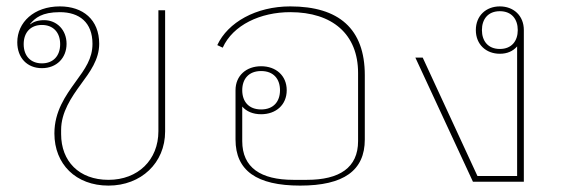

<svg xmlns="http://www.w3.org/2000/svg" viewBox="-20 -568 1775 600"><path d="M319 12C421 12 496 -59 496 -157V-536H475V-158C475 -68 411 -6 319 -6C227 -6 171 -64 171 -149V-162C171 -217 203 -264 233 -305C261 -343 290 -382 290 -431C290 -507 239 -548 167 -548C86 -548 34 -498 34 -436C34 -387 65 -355 111 -355C157 -355 188 -387 188 -431C188 -475 157 -505 118 -505C99 -505 84 -500 75 -492L74 -493C90 -512 111 -530 167 -530C228 -530 269 -498 269 -431C269 -385 246 -353 216 -312C185 -269 150 -220 150 -151C150 -55 217 12 319 12ZM111 -370C76 -370 54 -393 54 -430C54 -467 76 -490 111 -490C146 -490 168 -467 168 -430C168 -393 146 -370 111 -370Z M918 12C1054 12 1120 -35 1120 -132V-333C1120 -478 1039 -548 887 -548C780 -548 692 -498 659 -427L676 -419C708 -490 794 -530 887 -530C1019 -530 1099 -461 1099 -340V-127C1099 -44 1041 -6 939 -6H897C795 -6 737 -44 737 -127V-235C750 -220 770 -211 796 -211C842 -211 876 -240 876 -286C876 -332 842 -361 796 -361C750 -361 716 -332 716 -286V-132C716 -35 782 12 918 12ZM796 -226C757 -226 737 -251 737 -286C737 -321 757 -346 796 -346C835 -346 855 -321 855 -286C855 -251 835 -226 796 -226Z M1617 0V-474C1617 -519 1585 -548 1542 -548C1499 -548 1467 -519 1467 -474C1467 -429 1499 -400 1542 -400C1565 -400 1583 -408 1596 -423V-18H1472L1301 -388H1278L1458 0ZM1542 -415C1505 -415 1486 -440 1486 -474C1486 -508 1505 -533 1542 -533C1579 -533 1598 -508 1598 -474C1598 -440 1579 -415 1542 -415Z"/></svg>

Font: IBM Plex Thai Looped Thin
Style: Regular
Weight: 100
Designer: Mike Abbink, Paul van der Laan, Pieter van Rosmalen, Ben Mitchell, Mark Frömberg
Foundry: Bold Monday
Version: Version 1.0